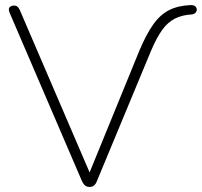

<svg xmlns="http://www.w3.org/2000/svg" viewBox="-20 -733 798 759"><path d="M334 6Q323 6 316 0Q309 -6 304 -17L17 -685Q14 -694 15.5 -699.5Q17 -705 22.5 -708Q28 -711 35 -711Q44 -711 49 -706.5Q54 -702 58 -694L346 -24H323L531 -533Q558 -597 585.5 -636Q613 -675 648.5 -693Q684 -711 735 -713Q745 -713 750 -709.5Q755 -706 757 -700.5Q759 -695 757 -689.5Q755 -684 750.5 -680.5Q746 -677 739 -676Q700 -674 671.5 -659.5Q643 -645 621 -614.5Q599 -584 577 -532L363 -17Q359 -6 352 0Q345 6 334 6Z"/></svg>

Font: Nunito ExtraLight
Style: Regular
Weight: 200
Designer: Vernon Adams
Foundry: Vernon Adams
Version: Version 3.602